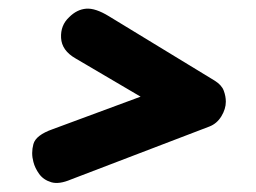

<svg xmlns="http://www.w3.org/2000/svg" viewBox="-20 -548 583 437"><path d="M141.5 -139.5Q114.5 -128 96.8 -133.2Q79 -138.5 69.2 -152Q59.5 -165.5 56 -179.5Q50.5 -199.5 56 -220Q61.5 -240.5 100 -254L300 -328L152 -415Q120.5 -433 119 -461.8Q117.5 -490.5 137.5 -509Q155 -526.5 176 -528.2Q197 -530 228 -511L468.5 -364.5Q484.5 -354.5 489.2 -341.8Q494 -329 494 -316.5Q494 -300 483.8 -283.2Q473.5 -266.5 456.5 -260Z"/></svg>

Font: Edu VIC WA NT Hand
Style: Regular
Weight: 400
Designer: Tina and Corey Anderson, Eben Sorkin, Mirko Velimirovic
Foundry: Google for Education
Version: Version 1.000